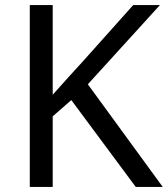

<svg xmlns="http://www.w3.org/2000/svg" viewBox="-20 -734 659 754"><path d="M619 0H513L260 -341L187 -277V0H97V-714H187V-362Q217 -396 248 -430Q279 -464 310 -498L503 -714H608L325 -403Z"/></svg>

Font: Noto Sans Mandaic
Style: Regular
Weight: 400
Designer: Monotype Design Team
Foundry: Monotype Imaging Inc.
Version: Version 2.002; ttfautohint (v1.8.4.7-5d5b)